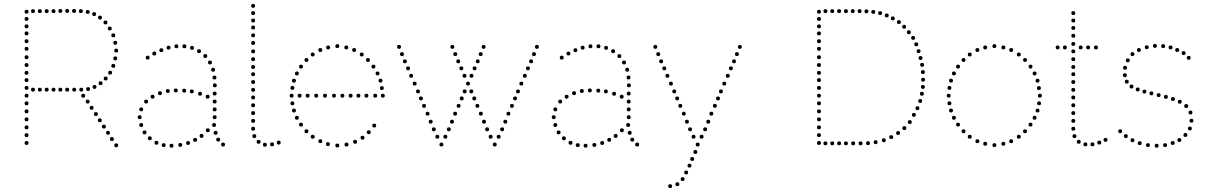

<svg xmlns="http://www.w3.org/2000/svg" viewBox="-20 -750 6179 983"><path d="M116 -211Q106 -211 106 -221Q106 -231 116 -231Q126 -231 126 -221Q126 -211 116 -211ZM116 -170Q106 -170 106 -180Q106 -190 116 -190Q126 -190 126 -180Q126 -170 116 -170ZM116 -129Q106 -129 106 -139Q106 -149 116 -149Q126 -149 126 -139Q126 -129 116 -129ZM116 -88Q106 -88 106 -98Q106 -108 116 -108Q126 -108 126 -98Q126 -88 116 -88ZM116 -529Q106 -529 106 -539Q106 -549 116 -549Q126 -549 126 -539Q126 -529 116 -529ZM116 -490Q106 -490 106 -500Q106 -510 116 -510Q126 -510 126 -500Q126 -490 116 -490ZM116 -447Q106 -447 106 -457Q106 -467 116 -467Q126 -467 126 -457Q126 -447 116 -447ZM116 -367Q106 -367 106 -377Q106 -387 116 -387Q126 -387 126 -377Q126 -367 116 -367ZM116 -330Q106 -330 106 -340Q106 -350 116 -350Q126 -350 126 -340Q126 -330 116 -330ZM116 -290Q106 -290 106 -300Q106 -310 116 -310Q126 -310 126 -300Q126 -290 116 -290ZM116 -250Q106 -250 106 -260Q106 -270 116 -270Q126 -270 126 -260Q126 -250 116 -250ZM116 -680Q106 -680 106 -690Q106 -700 116 -700Q126 -700 126 -690Q126 -680 116 -680ZM116 -643Q106 -643 106 -653Q106 -663 116 -663Q126 -663 126 -653Q126 -643 116 -643ZM116 -605Q106 -605 106 -615Q106 -625 116 -625Q126 -625 126 -615Q126 -605 116 -605ZM116 -569Q106 -569 106 -579Q106 -589 116 -589Q126 -589 126 -579Q126 -569 116 -569ZM116 -407Q106 -407 106 -417Q106 -427 116 -427Q126 -427 126 -417Q126 -407 116 -407ZM116 -48Q106 -48 106 -58Q106 -68 116 -68Q126 -68 126 -58Q126 -48 116 -48ZM116 -8Q106 -8 106 -18Q106 -28 116 -28Q126 -28 126 -18Q126 -8 116 -8ZM149 -683Q139 -683 139 -693Q139 -703 149 -703Q159 -703 159 -693Q159 -683 149 -683ZM184 -683Q174 -683 174 -693Q174 -703 184 -703Q194 -703 194 -693Q194 -683 184 -683ZM219 -683Q209 -683 209 -693Q209 -703 219 -703Q229 -703 229 -693Q229 -683 219 -683ZM254 -683Q244 -683 244 -693Q244 -703 254 -703Q264 -703 264 -693Q264 -683 254 -683ZM289 -684Q279 -684 279 -694Q279 -704 289 -704Q299 -704 299 -694Q299 -684 289 -684ZM324 -684Q314 -684 314 -694Q314 -704 324 -704Q334 -704 334 -694Q334 -684 324 -684ZM359 -684Q349 -684 349 -694Q349 -704 359 -704Q369 -704 369 -694Q369 -684 359 -684ZM394 -683Q384 -683 384 -693Q384 -703 394 -703Q404 -703 404 -693Q404 -683 394 -683ZM429 -679Q419 -679 419 -689Q419 -699 429 -699Q439 -699 439 -689Q439 -679 429 -679ZM149 -281Q139 -281 139 -291Q139 -301 149 -301Q159 -301 159 -291Q159 -281 149 -281ZM184 -281Q174 -281 174 -291Q174 -301 184 -301Q194 -301 194 -291Q194 -281 184 -281ZM219 -281Q209 -281 209 -291Q209 -301 219 -301Q229 -301 229 -291Q229 -281 219 -281ZM254 -281Q244 -281 244 -291Q244 -301 254 -301Q264 -301 264 -291Q264 -281 254 -281ZM289 -281Q279 -281 279 -291Q279 -301 289 -301Q299 -301 299 -291Q299 -281 289 -281ZM324 -281Q314 -281 314 -291Q314 -301 324 -301Q334 -301 334 -291Q334 -281 324 -281ZM360 -281Q350 -281 350 -291Q350 -301 360 -301Q370 -301 370 -291Q370 -281 360 -281ZM396 -281Q386 -281 386 -291Q386 -301 396 -301Q406 -301 406 -291Q406 -281 396 -281ZM431 -284Q421 -284 421 -294Q421 -304 431 -304Q441 -304 441 -294Q441 -284 431 -284ZM462 -668Q452 -668 452 -678Q452 -688 462 -688Q472 -688 472 -678Q472 -668 462 -668ZM464 -315Q474 -315 474 -305Q474 -295 464 -295Q454 -295 454 -305Q454 -315 464 -315ZM492 -670Q502 -670 502 -660Q502 -650 492 -650Q482 -650 482 -660Q482 -670 492 -670ZM520 -645Q530 -645 530 -635Q530 -625 520 -625Q510 -625 510 -635Q510 -645 520 -645ZM542 -614Q552 -614 552 -604Q552 -594 542 -594Q532 -594 532 -604Q532 -614 542 -614ZM560 -579Q570 -579 570 -569Q570 -559 560 -559Q550 -559 550 -569Q550 -579 560 -579ZM570 -541Q580 -541 580 -531Q580 -521 570 -521Q560 -521 560 -531Q560 -541 570 -541ZM575 -501Q585 -501 585 -491Q585 -481 575 -481Q565 -481 565 -491Q565 -501 575 -501ZM570 -461Q580 -461 580 -451Q580 -441 570 -441Q560 -441 560 -451Q560 -461 570 -461ZM560 -423Q570 -423 570 -413Q570 -403 560 -403Q550 -403 550 -413Q550 -423 560 -423ZM544 -388Q554 -388 554 -378Q554 -368 544 -368Q534 -368 534 -378Q534 -388 544 -388ZM521 -358Q531 -358 531 -348Q531 -338 521 -338Q511 -338 511 -348Q511 -358 521 -358ZM495 -334Q505 -334 505 -324Q505 -314 495 -314Q485 -314 485 -324Q485 -334 495 -334ZM429 -220Q419 -220 419 -230Q419 -240 429 -240Q439 -240 439 -230Q439 -220 429 -220ZM449 -188Q439 -188 439 -198Q439 -208 449 -208Q459 -208 459 -198Q459 -188 449 -188ZM512 -92Q502 -92 502 -102Q502 -112 512 -112Q522 -112 522 -102Q522 -92 512 -92ZM533 -60Q523 -60 523 -70Q523 -80 533 -80Q543 -80 543 -70Q543 -60 533 -60ZM471 -156Q461 -156 461 -166Q461 -176 471 -176Q481 -176 481 -166Q481 -156 471 -156ZM491 -124Q481 -124 481 -134Q481 -144 491 -144Q501 -144 501 -134Q501 -124 491 -124ZM553 -28Q543 -28 543 -38Q543 -48 553 -48Q563 -48 563 -38Q563 -28 553 -28ZM575 4Q565 4 565 -6Q565 -16 575 -16Q585 -16 585 -6Q585 4 575 4ZM406 -250Q396 -250 396 -260Q396 -270 406 -270Q416 -270 416 -260Q416 -250 406 -250Z M843 -496Q833 -496 833 -506Q833 -516 843 -516Q853 -516 853 -506Q853 -496 843 -496ZM883 -503Q873 -503 873 -513Q873 -523 883 -523Q893 -523 893 -513Q893 -503 883 -503ZM924 -503Q914 -503 914 -513Q914 -523 924 -523Q934 -523 934 -513Q934 -503 924 -503ZM963 -495Q953 -495 953 -505Q953 -515 963 -515Q973 -515 973 -505Q973 -495 963 -495ZM770 -466Q760 -466 760 -476Q760 -486 770 -486Q780 -486 780 -476Q780 -466 770 -466ZM999 -478Q989 -478 989 -488Q989 -498 999 -498Q1009 -498 1009 -488Q1009 -478 999 -478ZM1031 -453Q1021 -453 1021 -463Q1021 -473 1031 -473Q1041 -473 1041 -463Q1041 -453 1031 -453ZM1055 -420Q1045 -420 1045 -430Q1045 -440 1055 -440Q1065 -440 1065 -430Q1065 -420 1055 -420ZM1071 -383Q1061 -383 1061 -393Q1061 -403 1071 -403Q1081 -403 1081 -393Q1081 -383 1071 -383ZM1078 -343Q1068 -343 1068 -353Q1068 -363 1078 -363Q1088 -363 1088 -353Q1088 -343 1078 -343ZM1080 -303Q1070 -303 1070 -313Q1070 -323 1080 -323Q1090 -323 1090 -313Q1090 -303 1080 -303ZM799 -263Q789 -263 789 -273Q789 -283 799 -283Q809 -283 809 -273Q809 -263 799 -263ZM839 -274Q829 -274 829 -284Q829 -294 839 -294Q849 -294 849 -284Q849 -274 839 -274ZM1004 -260Q994 -260 994 -270Q994 -280 1004 -280Q1014 -280 1014 -270Q1014 -260 1004 -260ZM1043 -245Q1033 -245 1033 -255Q1033 -265 1043 -265Q1053 -265 1053 -255Q1053 -245 1043 -245ZM1079 -261Q1069 -261 1069 -271Q1069 -281 1079 -281Q1089 -281 1089 -271Q1089 -261 1079 -261ZM728 -220Q718 -220 718 -230Q718 -240 728 -240Q738 -240 738 -230Q738 -220 728 -220ZM1079 -220Q1069 -220 1069 -230Q1069 -240 1079 -240Q1089 -240 1089 -230Q1089 -220 1079 -220ZM703 -180Q693 -180 693 -190Q693 -200 703 -200Q713 -200 713 -190Q713 -180 703 -180ZM1079 -180Q1069 -180 1069 -190Q1069 -200 1079 -200Q1089 -200 1089 -190Q1089 -180 1079 -180ZM1079 -140Q1069 -140 1069 -150Q1069 -160 1079 -160Q1089 -160 1089 -150Q1089 -140 1079 -140ZM703 -100Q693 -100 693 -110Q693 -120 703 -120Q713 -120 713 -110Q713 -100 703 -100ZM1076 -100Q1066 -100 1066 -110Q1066 -120 1076 -120Q1086 -120 1086 -110Q1086 -100 1076 -100ZM720 -62Q710 -62 710 -72Q710 -82 720 -82Q730 -82 730 -72Q730 -62 720 -62ZM1044 -73Q1034 -73 1034 -83Q1034 -93 1044 -93Q1054 -93 1054 -83Q1054 -73 1044 -73ZM1084 -60Q1074 -60 1074 -70Q1074 -80 1084 -80Q1094 -80 1094 -70Q1094 -60 1084 -60ZM747 -32Q737 -32 737 -42Q737 -52 747 -52Q757 -52 757 -42Q757 -32 747 -32ZM979 -24Q969 -24 969 -34Q969 -44 979 -44Q989 -44 989 -34Q989 -24 979 -24ZM1012 -44Q1002 -44 1002 -54Q1002 -64 1012 -64Q1022 -64 1022 -54Q1022 -44 1012 -44ZM1097 -25Q1087 -25 1087 -35Q1087 -45 1097 -45Q1107 -45 1107 -35Q1107 -25 1097 -25ZM806 -483Q796 -483 796 -493Q796 -503 806 -503Q816 -503 816 -493Q816 -483 806 -483ZM736 -445Q726 -445 726 -455Q726 -465 736 -465Q746 -465 746 -455Q746 -445 736 -445ZM1122 0Q1112 0 1112 -10Q1112 -20 1122 -20Q1132 -20 1132 -10Q1132 0 1122 0ZM695 -140Q685 -140 685 -150Q685 -160 695 -160Q705 -160 705 -150Q705 -140 695 -140ZM962 -272Q952 -272 952 -282Q952 -292 962 -292Q972 -292 972 -282Q972 -272 962 -272ZM923 -276Q913 -276 913 -286Q913 -296 923 -296Q933 -296 933 -286Q933 -276 923 -276ZM880 -277Q870 -277 870 -287Q870 -297 880 -297Q890 -297 890 -287Q890 -277 880 -277ZM761 -245Q751 -245 751 -255Q751 -265 761 -265Q771 -265 771 -255Q771 -245 761 -245ZM781 -9Q771 -9 771 -19Q771 -29 781 -29Q791 -29 791 -19Q791 -9 781 -9ZM818 3Q808 3 808 -7Q808 -17 818 -17Q828 -17 828 -7Q828 3 818 3ZM858 6Q848 6 848 -4Q848 -14 858 -14Q868 -14 868 -4Q868 6 858 6ZM903 2Q893 2 893 -8Q893 -18 903 -18Q913 -18 913 -8Q913 2 903 2ZM943 -8Q933 -8 933 -18Q933 -28 943 -28Q953 -28 953 -18Q953 -8 943 -8Z M1407 -10Q1397 -10 1397 -20Q1397 -30 1407 -30Q1417 -30 1417 -20Q1417 -10 1407 -10ZM1276 -241Q1266 -241 1266 -251Q1266 -261 1276 -261Q1286 -261 1286 -251Q1286 -241 1276 -241ZM1276 -201Q1266 -201 1266 -211Q1266 -221 1276 -221Q1286 -221 1286 -211Q1286 -201 1276 -201ZM1276 -161Q1266 -161 1266 -171Q1266 -181 1276 -181Q1286 -181 1286 -171Q1286 -161 1276 -161ZM1276 -121Q1266 -121 1266 -131Q1266 -141 1276 -141Q1286 -141 1286 -131Q1286 -121 1276 -121ZM1276 -81Q1266 -81 1266 -91Q1266 -101 1276 -101Q1286 -101 1286 -91Q1286 -81 1276 -81ZM1282 -43Q1272 -43 1272 -53Q1272 -63 1282 -63Q1292 -63 1292 -53Q1292 -43 1282 -43ZM1304 -14Q1294 -14 1294 -24Q1294 -34 1304 -34Q1314 -34 1314 -24Q1314 -14 1304 -14ZM1276 -559Q1266 -559 1266 -569Q1266 -579 1276 -579Q1286 -579 1286 -569Q1286 -559 1276 -559ZM1276 -520Q1266 -520 1266 -530Q1266 -540 1276 -540Q1286 -540 1286 -530Q1286 -520 1276 -520ZM1276 -477Q1266 -477 1266 -487Q1266 -497 1276 -497Q1286 -497 1286 -487Q1286 -477 1276 -477ZM1276 -397Q1266 -397 1266 -407Q1266 -417 1276 -417Q1286 -417 1286 -407Q1286 -397 1276 -397ZM1276 -360Q1266 -360 1266 -370Q1266 -380 1276 -380Q1286 -380 1286 -370Q1286 -360 1276 -360ZM1276 -320Q1266 -320 1266 -330Q1266 -340 1276 -340Q1286 -340 1286 -330Q1286 -320 1276 -320ZM1276 -280Q1266 -280 1266 -290Q1266 -300 1276 -300Q1286 -300 1286 -290Q1286 -280 1276 -280ZM1276 -710Q1266 -710 1266 -720Q1266 -730 1276 -730Q1286 -730 1286 -720Q1286 -710 1276 -710ZM1276 -673Q1266 -673 1266 -683Q1266 -693 1276 -693Q1286 -693 1286 -683Q1286 -673 1276 -673ZM1276 -635Q1266 -635 1266 -645Q1266 -655 1276 -655Q1286 -655 1286 -645Q1286 -635 1276 -635ZM1276 -599Q1266 -599 1266 -609Q1266 -619 1276 -619Q1286 -619 1286 -609Q1286 -599 1276 -599ZM1276 -437Q1266 -437 1266 -447Q1266 -457 1276 -457Q1286 -457 1286 -447Q1286 -437 1276 -437ZM1336 1Q1326 1 1326 -9Q1326 -19 1336 -19Q1346 -19 1346 -9Q1346 1 1336 1ZM1373 -1Q1363 -1 1363 -11Q1363 -21 1373 -21Q1383 -21 1383 -11Q1383 -1 1373 -1Z M1707 -504Q1697 -504 1697 -514Q1697 -524 1707 -524Q1717 -524 1717 -514Q1717 -504 1707 -504ZM1753 -497Q1743 -497 1743 -507Q1743 -517 1753 -517Q1763 -517 1763 -507Q1763 -497 1753 -497ZM1793 -484Q1783 -484 1783 -494Q1783 -504 1793 -504Q1803 -504 1803 -494Q1803 -484 1793 -484ZM1832 -461Q1822 -461 1822 -471Q1822 -481 1832 -481Q1842 -481 1842 -471Q1842 -461 1832 -461ZM1864 -433Q1854 -433 1854 -443Q1854 -453 1864 -453Q1874 -453 1874 -443Q1874 -433 1864 -433ZM1913 -364Q1903 -364 1903 -374Q1903 -384 1913 -384Q1923 -384 1923 -374Q1923 -364 1913 -364ZM1928 -327Q1918 -327 1918 -337Q1918 -347 1928 -347Q1938 -347 1938 -337Q1938 -327 1928 -327ZM1940 -250Q1930 -250 1930 -260Q1930 -270 1940 -270Q1950 -270 1950 -260Q1950 -250 1940 -250ZM1892 -399Q1882 -399 1882 -409Q1882 -419 1892 -419Q1902 -419 1902 -409Q1902 -399 1892 -399ZM1935 -289Q1925 -289 1925 -299Q1925 -309 1935 -309Q1945 -309 1945 -299Q1945 -289 1935 -289ZM1660 -497Q1650 -497 1650 -507Q1650 -517 1660 -517Q1670 -517 1670 -507Q1670 -497 1660 -497ZM1620 -484Q1610 -484 1610 -494Q1610 -504 1620 -504Q1630 -504 1630 -494Q1630 -484 1620 -484ZM1581 -461Q1571 -461 1571 -471Q1571 -481 1581 -481Q1591 -481 1591 -471Q1591 -461 1581 -461ZM1549 -433Q1539 -433 1539 -443Q1539 -453 1549 -453Q1559 -453 1559 -443Q1559 -433 1549 -433ZM1500 -364Q1490 -364 1490 -374Q1490 -384 1500 -384Q1510 -384 1510 -374Q1510 -364 1500 -364ZM1485 -327Q1475 -327 1475 -337Q1475 -347 1485 -347Q1495 -347 1495 -337Q1495 -327 1485 -327ZM1473 -250Q1463 -250 1463 -260Q1463 -270 1473 -270Q1483 -270 1483 -260Q1483 -250 1473 -250ZM1521 -399Q1511 -399 1511 -409Q1511 -419 1521 -419Q1531 -419 1531 -409Q1531 -399 1521 -399ZM1477 -290Q1467 -290 1467 -300Q1467 -310 1477 -310Q1487 -310 1487 -300Q1487 -290 1477 -290ZM1707 -15Q1717 -15 1717 -5Q1717 5 1707 5Q1697 5 1697 -5Q1697 -15 1707 -15ZM1754 -20Q1764 -20 1764 -10Q1764 0 1754 0Q1744 0 1744 -10Q1744 -20 1754 -20ZM1798 -34Q1808 -34 1808 -24Q1808 -14 1798 -14Q1788 -14 1788 -24Q1788 -34 1798 -34ZM1836 -55Q1846 -55 1846 -45Q1846 -35 1836 -35Q1826 -35 1826 -45Q1826 -55 1836 -55ZM1868 -83Q1878 -83 1878 -73Q1878 -63 1868 -63Q1858 -63 1858 -73Q1858 -83 1868 -83ZM1896 -117Q1906 -117 1906 -107Q1906 -97 1896 -97Q1886 -97 1886 -107Q1886 -117 1896 -117ZM1659 -22Q1669 -22 1669 -12Q1669 -2 1659 -2Q1649 -2 1649 -12Q1649 -22 1659 -22ZM1620 -37Q1630 -37 1630 -27Q1630 -17 1620 -17Q1610 -17 1610 -27Q1610 -37 1620 -37ZM1581 -60Q1591 -60 1591 -50Q1591 -40 1581 -40Q1571 -40 1571 -50Q1571 -60 1581 -60ZM1549 -88Q1559 -88 1559 -78Q1559 -68 1549 -68Q1539 -68 1539 -78Q1539 -88 1549 -88ZM1500 -157Q1510 -157 1510 -147Q1510 -137 1500 -137Q1490 -137 1490 -147Q1490 -157 1500 -157ZM1485 -194Q1495 -194 1495 -184Q1495 -174 1485 -174Q1475 -174 1475 -184Q1475 -194 1485 -194ZM1521 -122Q1531 -122 1531 -112Q1531 -102 1521 -102Q1511 -102 1511 -112Q1511 -122 1521 -122ZM1477 -231Q1487 -231 1487 -221Q1487 -211 1477 -211Q1467 -211 1467 -221Q1467 -231 1477 -231ZM1901 -250Q1891 -250 1891 -260Q1891 -270 1901 -270Q1911 -270 1911 -260Q1911 -250 1901 -250ZM1856 -250Q1846 -250 1846 -260Q1846 -270 1856 -270Q1866 -270 1866 -260Q1866 -250 1856 -250ZM1815 -250Q1805 -250 1805 -260Q1805 -270 1815 -270Q1825 -270 1825 -260Q1825 -250 1815 -250ZM1775 -250Q1765 -250 1765 -260Q1765 -270 1775 -270Q1785 -270 1785 -260Q1785 -250 1775 -250ZM1733 -250Q1723 -250 1723 -260Q1723 -270 1733 -270Q1743 -270 1743 -260Q1743 -250 1733 -250ZM1690 -250Q1680 -250 1680 -260Q1680 -270 1690 -270Q1700 -270 1700 -260Q1700 -250 1690 -250ZM1644 -250Q1634 -250 1634 -260Q1634 -270 1644 -270Q1654 -270 1654 -260Q1654 -250 1644 -250ZM1599 -250Q1589 -250 1589 -260Q1589 -270 1599 -270Q1609 -270 1609 -260Q1609 -250 1599 -250ZM1555 -250Q1545 -250 1545 -260Q1545 -270 1555 -270Q1565 -270 1565 -260Q1565 -250 1555 -250ZM1514 -250Q1504 -250 1504 -260Q1504 -270 1514 -270Q1524 -270 1524 -260Q1524 -250 1514 -250Z M2038 -463Q2028 -463 2028 -473Q2028 -483 2038 -483Q2048 -483 2048 -473Q2048 -463 2038 -463ZM2053 -426Q2043 -426 2043 -436Q2043 -446 2053 -446Q2063 -446 2063 -436Q2063 -426 2053 -426ZM2069 -390Q2059 -390 2059 -400Q2059 -410 2069 -410Q2079 -410 2079 -400Q2079 -390 2069 -390ZM2085 -352Q2075 -352 2075 -362Q2075 -372 2085 -372Q2095 -372 2095 -362Q2095 -352 2085 -352ZM2103 -312Q2093 -312 2093 -322Q2093 -332 2103 -332Q2113 -332 2113 -322Q2113 -312 2103 -312ZM2120 -272Q2110 -272 2110 -282Q2110 -292 2120 -292Q2130 -292 2130 -282Q2130 -272 2120 -272ZM2135 -236Q2125 -236 2125 -246Q2125 -256 2135 -256Q2145 -256 2145 -246Q2145 -236 2135 -236ZM2151 -198Q2141 -198 2141 -208Q2141 -218 2151 -218Q2161 -218 2161 -208Q2161 -198 2151 -198ZM2169 -158Q2159 -158 2159 -168Q2159 -178 2169 -178Q2179 -178 2179 -168Q2179 -158 2169 -158ZM2185 -117Q2175 -117 2175 -127Q2175 -137 2185 -137Q2195 -137 2195 -127Q2195 -117 2185 -117ZM2201 -78Q2191 -78 2191 -88Q2191 -98 2201 -98Q2211 -98 2211 -88Q2211 -78 2201 -78ZM2240 0Q2230 0 2230 -10Q2230 -20 2240 -20Q2250 -20 2250 -10Q2250 0 2240 0ZM2219 -40Q2209 -40 2209 -50Q2209 -60 2219 -60Q2229 -60 2229 -50Q2229 -40 2219 -40ZM2023 -500Q2013 -500 2013 -510Q2013 -520 2023 -520Q2033 -520 2033 -510Q2033 -500 2023 -500ZM2441 -463Q2431 -463 2431 -473Q2431 -483 2441 -483Q2451 -483 2451 -473Q2451 -463 2441 -463ZM2426 -426Q2416 -426 2416 -436Q2416 -446 2426 -446Q2436 -446 2436 -436Q2436 -426 2426 -426ZM2410 -390Q2400 -390 2400 -400Q2400 -410 2410 -410Q2420 -410 2420 -400Q2420 -390 2410 -390ZM2394 -352Q2384 -352 2384 -362Q2384 -372 2394 -372Q2404 -372 2404 -362Q2404 -352 2394 -352ZM2376 -312Q2366 -312 2366 -322Q2366 -332 2376 -332Q2386 -332 2386 -322Q2386 -312 2376 -312ZM2359 -272Q2349 -272 2349 -282Q2349 -292 2359 -292Q2369 -292 2369 -282Q2369 -272 2359 -272ZM2344 -236Q2334 -236 2334 -246Q2334 -256 2344 -256Q2354 -256 2354 -246Q2354 -236 2344 -236ZM2328 -198Q2318 -198 2318 -208Q2318 -218 2328 -218Q2338 -218 2338 -208Q2338 -198 2328 -198ZM2310 -158Q2300 -158 2300 -168Q2300 -178 2310 -178Q2320 -178 2320 -168Q2320 -158 2310 -158ZM2294 -117Q2284 -117 2284 -127Q2284 -137 2294 -137Q2304 -137 2304 -127Q2304 -117 2294 -117ZM2278 -78Q2268 -78 2268 -88Q2268 -98 2278 -98Q2288 -98 2288 -88Q2288 -78 2278 -78ZM2260 -40Q2250 -40 2250 -50Q2250 -60 2260 -60Q2270 -60 2270 -50Q2270 -40 2260 -40ZM2456 -500Q2446 -500 2446 -510Q2446 -520 2456 -520Q2466 -520 2466 -510Q2466 -500 2456 -500ZM2311 -463Q2301 -463 2301 -473Q2301 -483 2311 -483Q2321 -483 2321 -473Q2321 -463 2311 -463ZM2326 -426Q2316 -426 2316 -436Q2316 -446 2326 -446Q2336 -446 2336 -436Q2336 -426 2326 -426ZM2342 -390Q2332 -390 2332 -400Q2332 -410 2342 -410Q2352 -410 2352 -400Q2352 -390 2342 -390ZM2358 -352Q2348 -352 2348 -362Q2348 -372 2358 -372Q2368 -372 2368 -362Q2368 -352 2358 -352ZM2393 -272Q2383 -272 2383 -282Q2383 -292 2393 -292Q2403 -292 2403 -282Q2403 -272 2393 -272ZM2408 -236Q2398 -236 2398 -246Q2398 -256 2408 -256Q2418 -256 2418 -246Q2418 -236 2408 -236ZM2424 -198Q2414 -198 2414 -208Q2414 -218 2424 -218Q2434 -218 2434 -208Q2434 -198 2424 -198ZM2442 -158Q2432 -158 2432 -168Q2432 -178 2442 -178Q2452 -178 2452 -168Q2452 -158 2442 -158ZM2458 -117Q2448 -117 2448 -127Q2448 -137 2458 -137Q2468 -137 2468 -127Q2468 -117 2458 -117ZM2474 -78Q2464 -78 2464 -88Q2464 -98 2474 -98Q2484 -98 2484 -88Q2484 -78 2474 -78ZM2513 0Q2503 0 2503 -10Q2503 -20 2513 -20Q2523 -20 2523 -10Q2523 0 2513 0ZM2492 -40Q2482 -40 2482 -50Q2482 -60 2492 -60Q2502 -60 2502 -50Q2502 -40 2492 -40ZM2296 -500Q2286 -500 2286 -510Q2286 -520 2296 -520Q2306 -520 2306 -510Q2306 -500 2296 -500ZM2714 -463Q2704 -463 2704 -473Q2704 -483 2714 -483Q2724 -483 2724 -473Q2724 -463 2714 -463ZM2699 -426Q2689 -426 2689 -436Q2689 -446 2699 -446Q2709 -446 2709 -436Q2709 -426 2699 -426ZM2683 -390Q2673 -390 2673 -400Q2673 -410 2683 -410Q2693 -410 2693 -400Q2693 -390 2683 -390ZM2667 -352Q2657 -352 2657 -362Q2657 -372 2667 -372Q2677 -372 2677 -362Q2677 -352 2667 -352ZM2649 -312Q2639 -312 2639 -322Q2639 -332 2649 -332Q2659 -332 2659 -322Q2659 -312 2649 -312ZM2632 -272Q2622 -272 2622 -282Q2622 -292 2632 -292Q2642 -292 2642 -282Q2642 -272 2632 -272ZM2617 -236Q2607 -236 2607 -246Q2607 -256 2617 -256Q2627 -256 2627 -246Q2627 -236 2617 -236ZM2601 -198Q2591 -198 2591 -208Q2591 -218 2601 -218Q2611 -218 2611 -208Q2611 -198 2601 -198ZM2583 -158Q2573 -158 2573 -168Q2573 -178 2583 -178Q2593 -178 2593 -168Q2593 -158 2583 -158ZM2567 -117Q2557 -117 2557 -127Q2557 -137 2567 -137Q2577 -137 2577 -127Q2577 -117 2567 -117ZM2551 -78Q2541 -78 2541 -88Q2541 -98 2551 -98Q2561 -98 2561 -88Q2561 -78 2551 -78ZM2533 -40Q2523 -40 2523 -50Q2523 -60 2533 -60Q2543 -60 2543 -50Q2543 -40 2533 -40ZM2729 -500Q2719 -500 2719 -510Q2719 -520 2729 -520Q2739 -520 2739 -510Q2739 -500 2729 -500Z M2963 -496Q2953 -496 2953 -506Q2953 -516 2963 -516Q2973 -516 2973 -506Q2973 -496 2963 -496ZM3003 -503Q2993 -503 2993 -513Q2993 -523 3003 -523Q3013 -523 3013 -513Q3013 -503 3003 -503ZM3044 -503Q3034 -503 3034 -513Q3034 -523 3044 -523Q3054 -523 3054 -513Q3054 -503 3044 -503ZM3083 -495Q3073 -495 3073 -505Q3073 -515 3083 -515Q3093 -515 3093 -505Q3093 -495 3083 -495ZM2890 -466Q2880 -466 2880 -476Q2880 -486 2890 -486Q2900 -486 2900 -476Q2900 -466 2890 -466ZM3119 -478Q3109 -478 3109 -488Q3109 -498 3119 -498Q3129 -498 3129 -488Q3129 -478 3119 -478ZM3151 -453Q3141 -453 3141 -463Q3141 -473 3151 -473Q3161 -473 3161 -463Q3161 -453 3151 -453ZM3175 -420Q3165 -420 3165 -430Q3165 -440 3175 -440Q3185 -440 3185 -430Q3185 -420 3175 -420ZM3191 -383Q3181 -383 3181 -393Q3181 -403 3191 -403Q3201 -403 3201 -393Q3201 -383 3191 -383ZM3198 -343Q3188 -343 3188 -353Q3188 -363 3198 -363Q3208 -363 3208 -353Q3208 -343 3198 -343ZM3200 -303Q3190 -303 3190 -313Q3190 -323 3200 -323Q3210 -323 3210 -313Q3210 -303 3200 -303ZM2919 -263Q2909 -263 2909 -273Q2909 -283 2919 -283Q2929 -283 2929 -273Q2929 -263 2919 -263ZM2959 -274Q2949 -274 2949 -284Q2949 -294 2959 -294Q2969 -294 2969 -284Q2969 -274 2959 -274ZM3124 -260Q3114 -260 3114 -270Q3114 -280 3124 -280Q3134 -280 3134 -270Q3134 -260 3124 -260ZM3163 -245Q3153 -245 3153 -255Q3153 -265 3163 -265Q3173 -265 3173 -255Q3173 -245 3163 -245ZM3199 -261Q3189 -261 3189 -271Q3189 -281 3199 -281Q3209 -281 3209 -271Q3209 -261 3199 -261ZM2848 -220Q2838 -220 2838 -230Q2838 -240 2848 -240Q2858 -240 2858 -230Q2858 -220 2848 -220ZM3199 -220Q3189 -220 3189 -230Q3189 -240 3199 -240Q3209 -240 3209 -230Q3209 -220 3199 -220ZM2823 -180Q2813 -180 2813 -190Q2813 -200 2823 -200Q2833 -200 2833 -190Q2833 -180 2823 -180ZM3199 -180Q3189 -180 3189 -190Q3189 -200 3199 -200Q3209 -200 3209 -190Q3209 -180 3199 -180ZM3199 -140Q3189 -140 3189 -150Q3189 -160 3199 -160Q3209 -160 3209 -150Q3209 -140 3199 -140ZM2823 -100Q2813 -100 2813 -110Q2813 -120 2823 -120Q2833 -120 2833 -110Q2833 -100 2823 -100ZM3196 -100Q3186 -100 3186 -110Q3186 -120 3196 -120Q3206 -120 3206 -110Q3206 -100 3196 -100ZM2840 -62Q2830 -62 2830 -72Q2830 -82 2840 -82Q2850 -82 2850 -72Q2850 -62 2840 -62ZM3164 -73Q3154 -73 3154 -83Q3154 -93 3164 -93Q3174 -93 3174 -83Q3174 -73 3164 -73ZM3204 -60Q3194 -60 3194 -70Q3194 -80 3204 -80Q3214 -80 3214 -70Q3214 -60 3204 -60ZM2867 -32Q2857 -32 2857 -42Q2857 -52 2867 -52Q2877 -52 2877 -42Q2877 -32 2867 -32ZM3099 -24Q3089 -24 3089 -34Q3089 -44 3099 -44Q3109 -44 3109 -34Q3109 -24 3099 -24ZM3132 -44Q3122 -44 3122 -54Q3122 -64 3132 -64Q3142 -64 3142 -54Q3142 -44 3132 -44ZM3217 -25Q3207 -25 3207 -35Q3207 -45 3217 -45Q3227 -45 3227 -35Q3227 -25 3217 -25ZM2926 -483Q2916 -483 2916 -493Q2916 -503 2926 -503Q2936 -503 2936 -493Q2936 -483 2926 -483ZM2856 -445Q2846 -445 2846 -455Q2846 -465 2856 -465Q2866 -465 2866 -455Q2866 -445 2856 -445ZM3242 0Q3232 0 3232 -10Q3232 -20 3242 -20Q3252 -20 3252 -10Q3252 0 3242 0ZM2815 -140Q2805 -140 2805 -150Q2805 -160 2815 -160Q2825 -160 2825 -150Q2825 -140 2815 -140ZM3082 -272Q3072 -272 3072 -282Q3072 -292 3082 -292Q3092 -292 3092 -282Q3092 -272 3082 -272ZM3043 -276Q3033 -276 3033 -286Q3033 -296 3043 -296Q3053 -296 3053 -286Q3053 -276 3043 -276ZM3000 -277Q2990 -277 2990 -287Q2990 -297 3000 -297Q3010 -297 3010 -287Q3010 -277 3000 -277ZM2881 -245Q2871 -245 2871 -255Q2871 -265 2881 -265Q2891 -265 2891 -255Q2891 -245 2881 -245ZM2901 -9Q2891 -9 2891 -19Q2891 -29 2901 -29Q2911 -29 2911 -19Q2911 -9 2901 -9ZM2938 3Q2928 3 2928 -7Q2928 -17 2938 -17Q2948 -17 2948 -7Q2948 3 2938 3ZM2978 6Q2968 6 2968 -4Q2968 -14 2978 -14Q2988 -14 2988 -4Q2988 6 2978 6ZM3023 2Q3013 2 3013 -8Q3013 -18 3023 -18Q3033 -18 3033 -8Q3033 2 3023 2ZM3063 -8Q3053 -8 3053 -18Q3053 -28 3063 -28Q3073 -28 3073 -18Q3073 -8 3063 -8Z M3350 -463Q3340 -463 3340 -473Q3340 -483 3350 -483Q3360 -483 3360 -473Q3360 -463 3350 -463ZM3365 -426Q3355 -426 3355 -436Q3355 -446 3365 -446Q3375 -446 3375 -436Q3375 -426 3365 -426ZM3381 -390Q3371 -390 3371 -400Q3371 -410 3381 -410Q3391 -410 3391 -400Q3391 -390 3381 -390ZM3397 -352Q3387 -352 3387 -362Q3387 -372 3397 -372Q3407 -372 3407 -362Q3407 -352 3397 -352ZM3415 -312Q3405 -312 3405 -322Q3405 -332 3415 -332Q3425 -332 3425 -322Q3425 -312 3415 -312ZM3432 -272Q3422 -272 3422 -282Q3422 -292 3432 -292Q3442 -292 3442 -282Q3442 -272 3432 -272ZM3447 -236Q3437 -236 3437 -246Q3437 -256 3447 -256Q3457 -256 3457 -246Q3457 -236 3447 -236ZM3463 -198Q3453 -198 3453 -208Q3453 -218 3463 -218Q3473 -218 3473 -208Q3473 -198 3463 -198ZM3481 -158Q3471 -158 3471 -168Q3471 -178 3481 -178Q3491 -178 3491 -168Q3491 -158 3481 -158ZM3497 -117Q3487 -117 3487 -127Q3487 -137 3497 -137Q3507 -137 3507 -127Q3507 -117 3497 -117ZM3513 -78Q3503 -78 3503 -88Q3503 -98 3513 -98Q3523 -98 3523 -88Q3523 -78 3513 -78ZM3552 0Q3542 0 3542 -10Q3542 -20 3552 -20Q3562 -20 3562 -10Q3562 0 3552 0ZM3531 -40Q3521 -40 3521 -50Q3521 -60 3531 -60Q3541 -60 3541 -50Q3541 -40 3531 -40ZM3335 -500Q3325 -500 3325 -510Q3325 -520 3335 -520Q3345 -520 3345 -510Q3345 -500 3335 -500ZM3753 -463Q3743 -463 3743 -473Q3743 -483 3753 -483Q3763 -483 3763 -473Q3763 -463 3753 -463ZM3738 -426Q3728 -426 3728 -436Q3728 -446 3738 -446Q3748 -446 3748 -436Q3748 -426 3738 -426ZM3722 -390Q3712 -390 3712 -400Q3712 -410 3722 -410Q3732 -410 3732 -400Q3732 -390 3722 -390ZM3706 -352Q3696 -352 3696 -362Q3696 -372 3706 -372Q3716 -372 3716 -362Q3716 -352 3706 -352ZM3688 -312Q3678 -312 3678 -322Q3678 -332 3688 -332Q3698 -332 3698 -322Q3698 -312 3688 -312ZM3671 -272Q3661 -272 3661 -282Q3661 -292 3671 -292Q3681 -292 3681 -282Q3681 -272 3671 -272ZM3656 -236Q3646 -236 3646 -246Q3646 -256 3656 -256Q3666 -256 3666 -246Q3666 -236 3656 -236ZM3640 -198Q3630 -198 3630 -208Q3630 -218 3640 -218Q3650 -218 3650 -208Q3650 -198 3640 -198ZM3622 -158Q3612 -158 3612 -168Q3612 -178 3622 -178Q3632 -178 3632 -168Q3632 -158 3622 -158ZM3606 -117Q3596 -117 3596 -127Q3596 -137 3606 -137Q3616 -137 3616 -127Q3616 -117 3606 -117ZM3590 -78Q3580 -78 3580 -88Q3580 -98 3590 -98Q3600 -98 3600 -88Q3600 -78 3590 -78ZM3572 -40Q3562 -40 3562 -50Q3562 -60 3572 -60Q3582 -60 3582 -50Q3582 -40 3572 -40ZM3768 -500Q3758 -500 3758 -510Q3758 -520 3768 -520Q3778 -520 3778 -510Q3778 -500 3768 -500ZM3411 213Q3401 213 3401 203Q3401 193 3411 193Q3421 193 3421 203Q3421 213 3411 213ZM3448 203Q3438 203 3438 193Q3438 183 3448 183Q3458 183 3458 193Q3458 203 3448 203ZM3475 177Q3465 177 3465 167Q3465 157 3475 157Q3485 157 3485 167Q3485 177 3475 177ZM3493 143Q3483 143 3483 133Q3483 123 3493 123Q3503 123 3503 133Q3503 143 3493 143ZM3510 108Q3500 108 3500 98Q3500 88 3510 88Q3520 88 3520 98Q3520 108 3510 108ZM3524 74Q3514 74 3514 64Q3514 54 3524 54Q3534 54 3534 64Q3534 74 3524 74ZM3540 38Q3530 38 3530 28Q3530 18 3540 18Q3550 18 3550 28Q3550 38 3540 38Z M4173 -211Q4163 -211 4163 -221Q4163 -231 4173 -231Q4183 -231 4183 -221Q4183 -211 4173 -211ZM4173 -170Q4163 -170 4163 -180Q4163 -190 4173 -190Q4183 -190 4183 -180Q4183 -170 4173 -170ZM4173 -129Q4163 -129 4163 -139Q4163 -149 4173 -149Q4183 -149 4183 -139Q4183 -129 4173 -129ZM4173 -88Q4163 -88 4163 -98Q4163 -108 4173 -108Q4183 -108 4183 -98Q4183 -88 4173 -88ZM4173 -529Q4163 -529 4163 -539Q4163 -549 4173 -549Q4183 -549 4183 -539Q4183 -529 4173 -529ZM4173 -490Q4163 -490 4163 -500Q4163 -510 4173 -510Q4183 -510 4183 -500Q4183 -490 4173 -490ZM4173 -447Q4163 -447 4163 -457Q4163 -467 4173 -467Q4183 -467 4183 -457Q4183 -447 4173 -447ZM4173 -367Q4163 -367 4163 -377Q4163 -387 4173 -387Q4183 -387 4183 -377Q4183 -367 4173 -367ZM4173 -330Q4163 -330 4163 -340Q4163 -350 4173 -350Q4183 -350 4183 -340Q4183 -330 4173 -330ZM4173 -290Q4163 -290 4163 -300Q4163 -310 4173 -310Q4183 -310 4183 -300Q4183 -290 4173 -290ZM4173 -250Q4163 -250 4163 -260Q4163 -270 4173 -270Q4183 -270 4183 -260Q4183 -250 4173 -250ZM4173 -680Q4163 -680 4163 -690Q4163 -700 4173 -700Q4183 -700 4183 -690Q4183 -680 4173 -680ZM4173 -643Q4163 -643 4163 -653Q4163 -663 4173 -663Q4183 -663 4183 -653Q4183 -643 4173 -643ZM4173 -605Q4163 -605 4163 -615Q4163 -625 4173 -625Q4183 -625 4183 -615Q4183 -605 4173 -605ZM4173 -569Q4163 -569 4163 -579Q4163 -589 4173 -589Q4183 -589 4183 -579Q4183 -569 4173 -569ZM4173 -407Q4163 -407 4163 -417Q4163 -427 4173 -427Q4183 -427 4183 -417Q4183 -407 4173 -407ZM4173 -48Q4163 -48 4163 -58Q4163 -68 4173 -68Q4183 -68 4183 -58Q4183 -48 4173 -48ZM4173 -8Q4163 -8 4163 -18Q4163 -28 4173 -28Q4183 -28 4183 -18Q4183 -8 4173 -8ZM4206 -6Q4196 -6 4196 -16Q4196 -26 4206 -26Q4216 -26 4216 -16Q4216 -6 4206 -6ZM4241 -6Q4231 -6 4231 -16Q4231 -26 4241 -26Q4251 -26 4251 -16Q4251 -6 4241 -6ZM4276 -6Q4266 -6 4266 -16Q4266 -26 4276 -26Q4286 -26 4286 -16Q4286 -6 4276 -6ZM4311 -6Q4301 -6 4301 -16Q4301 -26 4311 -26Q4321 -26 4321 -16Q4321 -6 4311 -6ZM4348 -6Q4338 -6 4338 -16Q4338 -26 4348 -26Q4358 -26 4358 -16Q4358 -6 4348 -6ZM4386 -6Q4376 -6 4376 -16Q4376 -26 4386 -26Q4396 -26 4396 -16Q4396 -6 4386 -6ZM4424 -7Q4414 -7 4414 -17Q4414 -27 4424 -27Q4434 -27 4434 -17Q4434 -7 4424 -7ZM4463 -12Q4453 -12 4453 -22Q4453 -32 4463 -32Q4473 -32 4473 -22Q4473 -12 4463 -12ZM4505 -22Q4495 -22 4495 -32Q4495 -42 4505 -42Q4515 -42 4515 -32Q4515 -22 4505 -22ZM4206 -683Q4196 -683 4196 -693Q4196 -703 4206 -703Q4216 -703 4216 -693Q4216 -683 4206 -683ZM4241 -683Q4231 -683 4231 -693Q4231 -703 4241 -703Q4251 -703 4251 -693Q4251 -683 4241 -683ZM4276 -683Q4266 -683 4266 -693Q4266 -703 4276 -703Q4286 -703 4286 -693Q4286 -683 4276 -683ZM4311 -683Q4301 -683 4301 -693Q4301 -703 4311 -703Q4321 -703 4321 -693Q4321 -683 4311 -683ZM4346 -683Q4336 -683 4336 -693Q4336 -703 4346 -703Q4356 -703 4356 -693Q4356 -683 4346 -683ZM4381 -683Q4371 -683 4371 -693Q4371 -703 4381 -703Q4391 -703 4391 -693Q4391 -683 4381 -683ZM4416 -682Q4406 -682 4406 -692Q4406 -702 4416 -702Q4426 -702 4426 -692Q4426 -682 4416 -682ZM4451 -679Q4441 -679 4441 -689Q4441 -699 4451 -699Q4461 -699 4461 -689Q4461 -679 4451 -679ZM4486 -673Q4476 -673 4476 -683Q4476 -693 4486 -693Q4496 -693 4496 -683Q4496 -673 4486 -673ZM4543 -38Q4533 -38 4533 -48Q4533 -58 4543 -58Q4553 -58 4553 -48Q4553 -38 4543 -38ZM4520 -661Q4510 -661 4510 -671Q4510 -681 4520 -681Q4530 -681 4530 -671Q4530 -661 4520 -661ZM4551 -646Q4541 -646 4541 -656Q4541 -666 4551 -666Q4561 -666 4561 -656Q4561 -646 4551 -646ZM4582 -627Q4572 -627 4572 -637Q4572 -647 4582 -647Q4592 -647 4592 -637Q4592 -627 4582 -627ZM4609 -603Q4599 -603 4599 -613Q4599 -623 4609 -623Q4619 -623 4619 -613Q4619 -603 4609 -603ZM4633 -575Q4623 -575 4623 -585Q4623 -595 4633 -595Q4643 -595 4643 -585Q4643 -575 4633 -575ZM4655 -546Q4645 -546 4645 -556Q4645 -566 4655 -566Q4665 -566 4665 -556Q4665 -546 4655 -546ZM4671 -513Q4661 -513 4661 -523Q4661 -533 4671 -533Q4681 -533 4681 -523Q4681 -513 4671 -513ZM4683 -478Q4673 -478 4673 -488Q4673 -498 4683 -498Q4693 -498 4693 -488Q4693 -478 4683 -478ZM4693 -443Q4683 -443 4683 -453Q4683 -463 4693 -463Q4703 -463 4703 -453Q4703 -443 4693 -443ZM4701 -408Q4691 -408 4691 -418Q4691 -428 4701 -428Q4711 -428 4711 -418Q4711 -408 4701 -408ZM4705 -371Q4695 -371 4695 -381Q4695 -391 4705 -391Q4715 -391 4715 -381Q4715 -371 4705 -371ZM4706 -332Q4696 -332 4696 -342Q4696 -352 4706 -352Q4716 -352 4716 -342Q4716 -332 4706 -332ZM4705 -295Q4695 -295 4695 -305Q4695 -315 4705 -315Q4715 -315 4715 -305Q4715 -295 4705 -295ZM4700 -260Q4690 -260 4690 -270Q4690 -280 4700 -280Q4710 -280 4710 -270Q4710 -260 4700 -260ZM4691 -223Q4681 -223 4681 -233Q4681 -243 4691 -243Q4701 -243 4701 -233Q4701 -223 4691 -223ZM4677 -186Q4667 -186 4667 -196Q4667 -206 4677 -206Q4687 -206 4687 -196Q4687 -186 4677 -186ZM4659 -152Q4649 -152 4649 -162Q4649 -172 4659 -172Q4669 -172 4669 -162Q4669 -152 4659 -152ZM4638 -115Q4628 -115 4628 -125Q4628 -135 4638 -135Q4648 -135 4648 -125Q4648 -115 4638 -115ZM4610 -84Q4600 -84 4600 -94Q4600 -104 4610 -104Q4620 -104 4620 -94Q4620 -84 4610 -84ZM4578 -59Q4568 -59 4568 -69Q4568 -79 4578 -79Q4588 -79 4588 -69Q4588 -59 4578 -59Z M5071 -504Q5061 -504 5061 -514Q5061 -524 5071 -524Q5081 -524 5081 -514Q5081 -504 5071 -504ZM5117 -497Q5107 -497 5107 -507Q5107 -517 5117 -517Q5127 -517 5127 -507Q5127 -497 5117 -497ZM5157 -484Q5147 -484 5147 -494Q5147 -504 5157 -504Q5167 -504 5167 -494Q5167 -484 5157 -484ZM5196 -461Q5186 -461 5186 -471Q5186 -481 5196 -481Q5206 -481 5206 -471Q5206 -461 5196 -461ZM5228 -433Q5218 -433 5218 -443Q5218 -453 5228 -453Q5238 -453 5238 -443Q5238 -433 5228 -433ZM5277 -364Q5267 -364 5267 -374Q5267 -384 5277 -384Q5287 -384 5287 -374Q5287 -364 5277 -364ZM5292 -327Q5282 -327 5282 -337Q5282 -347 5292 -347Q5302 -347 5302 -337Q5302 -327 5292 -327ZM5304 -250Q5294 -250 5294 -260Q5294 -270 5304 -270Q5314 -270 5314 -260Q5314 -250 5304 -250ZM5256 -399Q5246 -399 5246 -409Q5246 -419 5256 -419Q5266 -419 5266 -409Q5266 -399 5256 -399ZM5299 -289Q5289 -289 5289 -299Q5289 -309 5299 -309Q5309 -309 5309 -299Q5309 -289 5299 -289ZM5024 -497Q5014 -497 5014 -507Q5014 -517 5024 -517Q5034 -517 5034 -507Q5034 -497 5024 -497ZM4984 -484Q4974 -484 4974 -494Q4974 -504 4984 -504Q4994 -504 4994 -494Q4994 -484 4984 -484ZM4945 -461Q4935 -461 4935 -471Q4935 -481 4945 -481Q4955 -481 4955 -471Q4955 -461 4945 -461ZM4913 -433Q4903 -433 4903 -443Q4903 -453 4913 -453Q4923 -453 4923 -443Q4923 -433 4913 -433ZM4864 -364Q4854 -364 4854 -374Q4854 -384 4864 -384Q4874 -384 4874 -374Q4874 -364 4864 -364ZM4849 -327Q4839 -327 4839 -337Q4839 -347 4849 -347Q4859 -347 4859 -337Q4859 -327 4849 -327ZM4837 -250Q4827 -250 4827 -260Q4827 -270 4837 -270Q4847 -270 4847 -260Q4847 -250 4837 -250ZM4885 -399Q4875 -399 4875 -409Q4875 -419 4885 -419Q4895 -419 4895 -409Q4895 -399 4885 -399ZM4841 -290Q4831 -290 4831 -300Q4831 -310 4841 -310Q4851 -310 4851 -300Q4851 -290 4841 -290ZM5071 -17Q5081 -17 5081 -7Q5081 3 5071 3Q5061 3 5061 -7Q5061 -17 5071 -17ZM5117 -24Q5127 -24 5127 -14Q5127 -4 5117 -4Q5107 -4 5107 -14Q5107 -24 5117 -24ZM5157 -37Q5167 -37 5167 -27Q5167 -17 5157 -17Q5147 -17 5147 -27Q5147 -37 5157 -37ZM5196 -60Q5206 -60 5206 -50Q5206 -40 5196 -40Q5186 -40 5186 -50Q5186 -60 5196 -60ZM5228 -88Q5238 -88 5238 -78Q5238 -68 5228 -68Q5218 -68 5218 -78Q5218 -88 5228 -88ZM5277 -157Q5287 -157 5287 -147Q5287 -137 5277 -137Q5267 -137 5267 -147Q5267 -157 5277 -157ZM5292 -194Q5302 -194 5302 -184Q5302 -174 5292 -174Q5282 -174 5282 -184Q5282 -194 5292 -194ZM5256 -122Q5266 -122 5266 -112Q5266 -102 5256 -102Q5246 -102 5246 -112Q5246 -122 5256 -122ZM5300 -231Q5310 -231 5310 -221Q5310 -211 5300 -211Q5290 -211 5290 -221Q5290 -231 5300 -231ZM5024 -24Q5034 -24 5034 -14Q5034 -4 5024 -4Q5014 -4 5014 -14Q5014 -24 5024 -24ZM4984 -37Q4994 -37 4994 -27Q4994 -17 4984 -17Q4974 -17 4974 -27Q4974 -37 4984 -37ZM4945 -60Q4955 -60 4955 -50Q4955 -40 4945 -40Q4935 -40 4935 -50Q4935 -60 4945 -60ZM4913 -88Q4923 -88 4923 -78Q4923 -68 4913 -68Q4903 -68 4903 -78Q4903 -88 4913 -88ZM4864 -157Q4874 -157 4874 -147Q4874 -137 4864 -137Q4854 -137 4854 -147Q4854 -157 4864 -157ZM4849 -194Q4859 -194 4859 -184Q4859 -174 4849 -174Q4839 -174 4839 -184Q4839 -194 4849 -194ZM4885 -122Q4895 -122 4895 -112Q4895 -102 4885 -102Q4875 -102 4875 -112Q4875 -122 4885 -122ZM4841 -231Q4851 -231 4851 -221Q4851 -211 4841 -211Q4831 -211 4831 -221Q4831 -231 4841 -231Z M5608 -10Q5598 -10 5598 -20Q5598 -30 5608 -30Q5618 -30 5618 -20Q5618 -10 5608 -10ZM5475 -241Q5465 -241 5465 -251Q5465 -261 5475 -261Q5485 -261 5485 -251Q5485 -241 5475 -241ZM5475 -201Q5465 -201 5465 -211Q5465 -221 5475 -221Q5485 -221 5485 -211Q5485 -201 5475 -201ZM5475 -161Q5465 -161 5465 -171Q5465 -181 5475 -181Q5485 -181 5485 -171Q5485 -161 5475 -161ZM5475 -121Q5465 -121 5465 -131Q5465 -141 5475 -141Q5485 -141 5485 -131Q5485 -121 5475 -121ZM5475 -81Q5465 -81 5465 -91Q5465 -101 5475 -101Q5485 -101 5485 -91Q5485 -81 5475 -81ZM5481 -43Q5471 -43 5471 -53Q5471 -63 5481 -63Q5491 -63 5491 -53Q5491 -43 5481 -43ZM5503 -14Q5493 -14 5493 -24Q5493 -34 5503 -34Q5513 -34 5513 -24Q5513 -14 5503 -14ZM5475 -557Q5465 -557 5465 -567Q5465 -577 5475 -577Q5485 -577 5485 -567Q5485 -557 5475 -557ZM5475 -515Q5465 -515 5465 -525Q5465 -535 5475 -535Q5485 -535 5485 -525Q5485 -515 5475 -515ZM5475 -477Q5465 -477 5465 -487Q5465 -497 5475 -497Q5485 -497 5485 -487Q5485 -477 5475 -477ZM5475 -397Q5465 -397 5465 -407Q5465 -417 5475 -417Q5485 -417 5485 -407Q5485 -397 5475 -397ZM5475 -360Q5465 -360 5465 -370Q5465 -380 5475 -380Q5485 -380 5485 -370Q5485 -360 5475 -360ZM5475 -320Q5465 -320 5465 -330Q5465 -340 5475 -340Q5485 -340 5485 -330Q5485 -320 5475 -320ZM5475 -280Q5465 -280 5465 -290Q5465 -300 5475 -300Q5485 -300 5485 -290Q5485 -280 5475 -280ZM5475 -673Q5465 -673 5465 -683Q5465 -693 5475 -693Q5485 -693 5485 -683Q5485 -673 5475 -673ZM5475 -635Q5465 -635 5465 -645Q5465 -655 5475 -655Q5485 -655 5485 -645Q5485 -635 5475 -635ZM5475 -597Q5465 -597 5465 -607Q5465 -617 5475 -617Q5485 -617 5485 -607Q5485 -597 5475 -597ZM5475 -437Q5465 -437 5465 -447Q5465 -457 5475 -457Q5485 -457 5485 -447Q5485 -437 5475 -437ZM5537 -1Q5527 -1 5527 -11Q5527 -21 5537 -21Q5547 -21 5547 -11Q5547 -1 5537 -1ZM5573 -1Q5563 -1 5563 -11Q5563 -21 5573 -21Q5583 -21 5583 -11Q5583 -1 5573 -1ZM5640 -24Q5630 -24 5630 -34Q5630 -44 5640 -44Q5650 -44 5650 -34Q5650 -24 5640 -24ZM5432 -497Q5422 -497 5422 -507Q5422 -517 5432 -517Q5442 -517 5442 -507Q5442 -497 5432 -497ZM5395 -497Q5385 -497 5385 -507Q5385 -517 5395 -517Q5405 -517 5405 -507Q5405 -497 5395 -497ZM5513 -497Q5503 -497 5503 -507Q5503 -517 5513 -517Q5523 -517 5523 -507Q5523 -497 5513 -497ZM5551 -497Q5541 -497 5541 -507Q5541 -517 5551 -517Q5561 -517 5561 -507Q5561 -497 5551 -497ZM5591 -497Q5581 -497 5581 -507Q5581 -517 5591 -517Q5601 -517 5601 -507Q5601 -497 5591 -497Z M5893 -505Q5883 -505 5883 -515Q5883 -525 5893 -525Q5903 -525 5903 -515Q5903 -505 5893 -505ZM5935 -504Q5925 -504 5925 -514Q5925 -524 5935 -524Q5945 -524 5945 -514Q5945 -504 5935 -504ZM5973 -497Q5963 -497 5963 -507Q5963 -517 5973 -517Q5983 -517 5983 -507Q5983 -497 5973 -497ZM6007 -484Q5997 -484 5997 -494Q5997 -504 6007 -504Q6017 -504 6017 -494Q6017 -484 6007 -484ZM6066 -444Q6056 -444 6056 -454Q6056 -464 6066 -464Q6076 -464 6076 -454Q6076 -444 6066 -444ZM5851 -498Q5841 -498 5841 -508Q5841 -518 5851 -518Q5861 -518 5861 -508Q5861 -498 5851 -498ZM5811 -484Q5801 -484 5801 -494Q5801 -504 5811 -504Q5821 -504 5821 -494Q5821 -484 5811 -484ZM5778 -463Q5768 -463 5768 -473Q5768 -483 5778 -483Q5788 -483 5788 -473Q5788 -463 5778 -463ZM5754 -431Q5744 -431 5744 -441Q5744 -451 5754 -451Q5764 -451 5764 -441Q5764 -431 5754 -431ZM5740 -393Q5730 -393 5730 -403Q5730 -413 5740 -413Q5750 -413 5750 -403Q5750 -393 5740 -393ZM5902 -14Q5912 -14 5912 -4Q5912 6 5902 6Q5892 6 5892 -4Q5892 -14 5902 -14ZM5945 -17Q5955 -17 5955 -7Q5955 3 5945 3Q5935 3 5935 -7Q5935 -17 5945 -17ZM5984 -28Q5994 -28 5994 -18Q5994 -8 5984 -8Q5974 -8 5974 -18Q5974 -28 5984 -28ZM6018 -43Q6028 -43 6028 -33Q6028 -23 6018 -23Q6008 -23 6008 -33Q6008 -43 6018 -43ZM6049 -69Q6059 -69 6059 -59Q6059 -49 6049 -49Q6039 -49 6039 -59Q6039 -69 6049 -69ZM6080 -142Q6090 -142 6090 -132Q6090 -122 6080 -122Q6070 -122 6070 -132Q6070 -142 6080 -142ZM6075 -184Q6085 -184 6085 -174Q6085 -164 6075 -164Q6065 -164 6065 -174Q6065 -184 6075 -184ZM6072 -102Q6082 -102 6082 -92Q6082 -82 6072 -82Q6062 -82 6062 -92Q6062 -102 6072 -102ZM6053 -217Q6063 -217 6063 -207Q6063 -197 6053 -197Q6043 -197 6043 -207Q6043 -217 6053 -217ZM5857 -17Q5867 -17 5867 -7Q5867 3 5857 3Q5847 3 5847 -7Q5847 -17 5857 -17ZM5815 -27Q5825 -27 5825 -17Q5825 -7 5815 -7Q5805 -7 5805 -17Q5805 -27 5815 -27ZM5778 -42Q5788 -42 5788 -32Q5788 -22 5778 -22Q5768 -22 5768 -32Q5768 -42 5778 -42ZM5744 -63Q5754 -63 5754 -53Q5754 -43 5744 -43Q5734 -43 5734 -53Q5734 -63 5744 -63ZM5715 -88Q5725 -88 5725 -78Q5725 -68 5715 -68Q5705 -68 5705 -78Q5705 -88 5715 -88ZM6020 -239Q6030 -239 6030 -229Q6030 -219 6020 -219Q6010 -219 6010 -229Q6010 -239 6020 -239ZM5985 -253Q5995 -253 5995 -243Q5995 -233 5985 -233Q5975 -233 5975 -243Q5975 -253 5985 -253ZM5949 -264Q5959 -264 5959 -254Q5959 -244 5949 -244Q5939 -244 5939 -254Q5939 -264 5949 -264ZM5912 -273Q5922 -273 5922 -263Q5922 -253 5912 -253Q5902 -253 5902 -263Q5902 -273 5912 -273ZM5875 -282Q5885 -282 5885 -272Q5885 -262 5875 -262Q5865 -262 5865 -272Q5865 -282 5875 -282ZM5839 -291Q5849 -291 5849 -281Q5849 -271 5839 -271Q5829 -271 5829 -281Q5829 -291 5839 -291ZM5805 -302Q5815 -302 5815 -292Q5815 -282 5805 -282Q5795 -282 5795 -292Q5795 -302 5805 -302ZM5773 -317Q5783 -317 5783 -307Q5783 -297 5773 -297Q5763 -297 5763 -307Q5763 -317 5773 -317ZM5739 -375Q5749 -375 5749 -365Q5749 -355 5739 -355Q5729 -355 5729 -365Q5729 -375 5739 -375ZM5749 -342Q5759 -342 5759 -332Q5759 -322 5749 -322Q5739 -322 5739 -332Q5739 -342 5749 -342ZM6040 -468Q6030 -468 6030 -478Q6030 -488 6040 -488Q6050 -488 6050 -478Q6050 -468 6040 -468Z"/></svg>

Font: Raleway Dots
Style: Regular
Weight: 400
Designer: Matt McInerney, Pablo Impallari, Rodrigo Fuenzalida, Brenda Gallo
Foundry: Matt McInerney, Pablo Impallari, Rodrigo Fuenzalida, Brenda Gallo
Version: Version 1.000